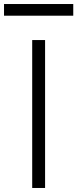

<svg xmlns="http://www.w3.org/2000/svg" viewBox="-42 -934 384 954"><path d="M118 0V-735H182V0ZM-22 -856V-914H322V-856Z"/></svg>

Font: Iosevka Aile Custom Light
Style: Regular
Weight: 300
Designer: Belleve Invis
Foundry: Belleve Invis
Version: Version 17.0.2; ttfautohint (v1.8.3)